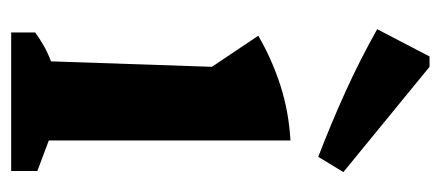

<svg xmlns="http://www.w3.org/2000/svg" viewBox="-248 -560 807 352"><g transform="rotate(90 156.0 -383.5)"><path d="M39 0V-44Q50 -52 63 -59.5Q76 -67 92 -73L102 -368L45 -453Q88 -478 136 -493.5Q184 -509 237 -512V-69L293 -48V0ZM267 -563Q207 -586 148.5 -612.5Q90 -639 33 -671L83 -767H102L295 -609Z"/></g></svg>

Font: Piazzolla Thin ExtraBold
Style: Regular
Weight: 800
Version: Version 2.005